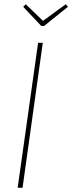

<svg xmlns="http://www.w3.org/2000/svg" viewBox="-20 -882 339 902"><path d="M181 -681 86 0H63L159 -681ZM289 -862 299 -850 187 -760H174L89 -850L101 -862L182 -784Z"/></svg>

Font: Fira Sans Extra Condensed Thin
Style: Italic
Weight: 250
Width: 3
Italic angle: -8°
Designer: Carrois Corporate & Edenspiekermann AG
Foundry: Carrois Corporate GbR & Edenspiekermann AG
Version: Version 4.203